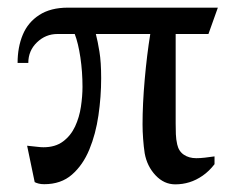

<svg xmlns="http://www.w3.org/2000/svg" viewBox="-20 -470 616 502"><path d="M70.7 6.2 50.9 -89Q69.6 -87.2 78.1 -86.1Q86.6 -85 93.6 -85Q124.7 -85 144.9 -100.2Q165.1 -115.3 176.3 -139.3Q187.5 -163.4 191.6 -191.1Q195.7 -218.9 195.7 -243.1Q195.7 -282.2 190.2 -319.7Q184.6 -357.2 175.4 -381.1H130Q99.4 -381.1 76.7 -359.3Q54 -337.6 54 -305.5H26Q26 -346.8 39.6 -379.3Q53.1 -411.7 82.7 -430.8Q112.2 -450 157.7 -450H549.6L525 -381.1H439.3V-146.9Q439.3 -132.9 439.8 -119.2Q440.3 -105.4 443.3 -92.4Q447.3 -74.4 460.8 -65.4Q474.2 -56.4 493.2 -56.4Q503.2 -56.4 515.6 -57.8Q527.9 -59.2 540.9 -61.1V-40.7Q526.9 -22.5 509.9 -10.7Q492.9 1.1 475.2 6.5Q457.5 12 438.2 12Q408.9 12 386.7 -11.6Q364.4 -35.3 358.3 -69.3Q355.6 -87 354.2 -106.9Q352.7 -126.8 352.7 -144.9Q352.7 -198.2 358.4 -262.6Q364.1 -327 372.9 -381.1H230.6Q235.6 -362 240 -334.8Q244.5 -307.7 244.5 -265.4Q244.5 -217.2 237.4 -168.5Q230.4 -119.8 213.6 -79.1Q196.8 -38.4 168.1 -13.4Q139.5 11.6 95.6 11.6Q87.3 11.6 81.1 10Q74.9 8.4 70.7 6.2Z"/></svg>

Font: Ancizar Serif Light
Style: Regular
Weight: 300
Designer: Cesar Puertas, Viviana Monsalve, Julian Moncada, Julian Prieto, Jose Castro, Felipe Aragon, Mariel Hernandez, Sara Alarc
Version: Version 8.100